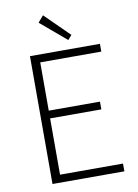

<svg xmlns="http://www.w3.org/2000/svg" viewBox="-93 -913 701 975"><g transform="rotate(-10 257.5 -426.0)"><path d="M97.2 0V-659.2H458V-619.1H143.1V-370.1H407.2V-330.1H143.1V-40H467.8V0ZM169.9 -818.8 198.2 -852.1 323.2 -729 303.2 -706.1Z"/></g></svg>

Font: Source Sans Pro Light
Style: Regular
Weight: 300
Designer: Paul D. Hunt
Foundry: Adobe Systems Incorporated
Version: Version 2.020;PS 2.0;hotconv 1.0.86;makeotf.lib2.5.63406